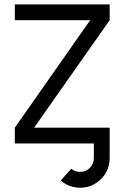

<svg xmlns="http://www.w3.org/2000/svg" viewBox="-20 -665 577 890"><path d="M351.6 205.1Q299.8 205.1 261.7 171.4L310.5 117.2Q328.1 131.8 351.6 131.8Q377.9 131.8 396.5 113.3Q415 94.7 415 68.4V0H48.8V-73.2L397.9 -571.3H48.8V-644.5H488.3V-571.3L138.2 -73.2H488.3V68.4Q488.3 125 448.2 165Q408.2 205.1 351.6 205.1Z"/></svg>

Font: Catrinity
Style: Regular
Weight: 400
Designer: Alexander Lange
Foundry: High-Logic / Made with FontCreator
Version: Version 2.090;May 20, 2024;FontCreator 15.0.0.2974 64-bit